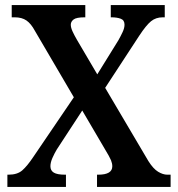

<svg xmlns="http://www.w3.org/2000/svg" viewBox="-20 -734 698 754"><path d="M9 0V-48H14Q48 -48 67.5 -65Q87 -82 111 -118L270 -352L117 -613Q102 -641 84 -653.5Q66 -666 38 -666H26V-714H315V-666H312Q280 -666 269 -657.5Q258 -649 258 -637Q258 -626 264.5 -611.5Q271 -597 282 -578L362 -442L445 -576Q454 -592 461.5 -608Q469 -624 469 -637Q469 -655 454 -660.5Q439 -666 418 -666H415V-714H627V-666H619Q592 -666 573 -650.5Q554 -635 527 -594L393 -389L563 -101Q582 -71 601 -59.5Q620 -48 637 -48H650V0H361V-48H366Q421 -48 421 -81Q421 -92 416 -104.5Q411 -117 391 -150L303 -300L203 -147Q194 -132 186 -114Q178 -96 178 -81Q178 -64 191.5 -56Q205 -48 235 -48H239V0Z"/></svg>

Font: Noto Serif SemiCondensed SemiBold
Style: Regular
Weight: 600
Width: 4
Designer: Monotype Design Team
Foundry: Monotype Imaging Inc.
Version: Version 2.013; ttfautohint (v1.8.4.7-5d5b)